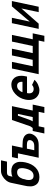

<svg xmlns="http://www.w3.org/2000/svg" viewBox="1418 -2197 891 3767"><g transform="rotate(-90 1863.5 -313.5)"><path d="M390.6 -739.3H601.1L576.2 -622.1H365.7Q329.6 -622.1 314.2 -609.4Q298.8 -596.7 293.5 -573.2L280.8 -515.6Q328.6 -537.1 390.1 -537.1Q500 -537.1 544.4 -463.4Q571.8 -418 571.8 -364.3Q571.8 -310.5 561.5 -262.2Q534.7 -135.3 458.5 -60.5Q382.3 14.2 272.5 14.2Q162.6 14.2 118.2 -59.6Q90.3 -105.5 90.3 -159.7Q90.3 -226.1 106 -284.7L161.1 -545.4Q171.4 -594.2 207.5 -639.2Q243.7 -684.1 294.4 -711.7Q345.2 -739.3 390.6 -739.3ZM222.7 -257.3Q215.3 -221.2 215.3 -193.8Q215.3 -100.6 297.9 -100.6Q406.2 -100.6 440.4 -262.2Q448.7 -301.3 448.7 -330.1Q448.7 -422.9 366.2 -422.9Q277.3 -422.9 238.3 -314L226.1 -257.3Z M830.1 -231 799.3 -86.9H877.9Q934.6 -86.9 962.4 -108.4Q998.5 -136.2 998.5 -178.2Q998.5 -231 908.7 -231ZM664.6 -524.4H892.1L848.1 -316.9H905.3Q992.7 -316.4 1035.2 -300.3Q1077.6 -284.2 1097.7 -258.3Q1125.5 -222.2 1125.5 -181.6Q1125.5 -130.9 1085.9 -79.1Q1066.9 -54.7 1044.9 -39.1Q991.2 0 901.9 0H652.3L738.8 -407.2H639.6Z M1647 111.3H1529.8L1553.2 0H1269L1245.6 111.3H1128.4L1176.8 -117.2H1231.4Q1234.4 -118.7 1239.3 -121.6L1268.6 -164.1L1393.1 -523.9L1664.6 -524.4L1578.1 -117.2H1695.3ZM1450.2 -117.2 1511.7 -407.2H1477.5L1400.9 -191.9Q1386.7 -150.9 1366.7 -117.2Z M1939 -317.9H2141.1Q2142.6 -328.1 2142.6 -336.9Q2142.6 -369.6 2127 -392.6Q2106 -423.8 2062.3 -423.8Q2018.6 -423.8 1984.9 -392.3Q1951.2 -360.8 1939 -317.9ZM1998 -98.1Q2047.4 -98.1 2080.1 -130.4L2181.2 -82.5Q2142.1 -37.6 2083.5 -11.7Q2024.9 14.2 1974.9 14.2Q1924.8 14.2 1886.2 -6.8Q1785.6 -61 1785.6 -191.9Q1785.6 -226.6 1793.5 -262.2Q1818.4 -379.9 1903.1 -458Q1987.8 -536.1 2085.9 -536.1Q2150.4 -536.1 2193.8 -501.5Q2260.3 -448.7 2260.3 -340.3Q2260.3 -303.2 2251.5 -262.2L2244.6 -229H1920.4Q1915.5 -203.1 1915.5 -188.5Q1915.5 -120.6 1966.8 -103.5Q1981.9 -98.1 1998 -98.1Z M2659.7 -524.9H2791.5L2705.1 -117.2H2844.7L2931.2 -524.4H3062.5L2976.1 -116.7L3093.3 -117.2L3044.9 111.3H2927.7L2951.2 0H2291.5L2402.8 -524.4H2533.2L2447.3 -116.7L2573.2 -117.7Z M3292.5 -525.9H3397.9L3323.2 -174.3L3622.1 -525.9H3726.6L3614.7 0H3508.8L3581.1 -339.8L3282.7 0H3180.7Z"/></g></svg>

Font: Tuffy
Style: BoldItalic
Weight: 700
Italic angle: -12°
Designer: Thatcher Ulrich, Karoly Barta, Michael Everson
Version: Version 001.271